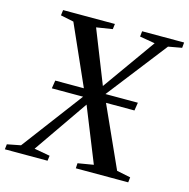

<svg xmlns="http://www.w3.org/2000/svg" viewBox="-135 -848 940 954"><g transform="rotate(15 334.5 -371.5)"><path d="M-27 0 -24 -26.5 45.5 -40 303 -382.5 356.5 -422 555.5 -701.5 477 -715 480 -743H696L693.5 -715L624 -702.5L372 -378L319 -336L115 -41L196 -26.5L192.5 0ZM338 0 339.5 -26.5 420 -40 304.5 -327.5 291 -355.5 137.5 -701 70 -715 73.5 -743H340L336.5 -715.5L254 -702.5L364.5 -423.5L379.5 -395.5L539.5 -41L610.5 -26.5L607.5 0ZM120 -353 126.5 -394.5H551.5L545 -353Z"/></g></svg>

Font: Merriweather 96pt
Style: Italic
Weight: 400
Italic angle: -7.8°
Version: Version 2.101